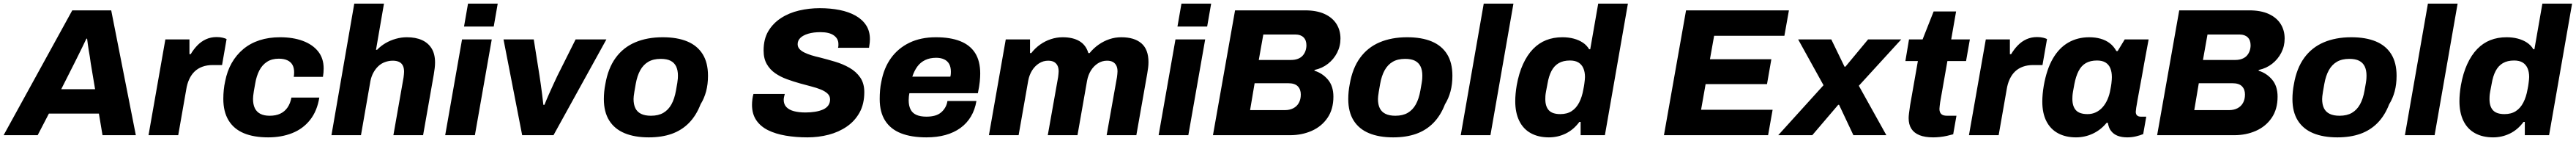

<svg xmlns="http://www.w3.org/2000/svg" viewBox="-58 -744 14221 776"><path d="M-38 0 341 -687H556L692 0H508L488 -119H212L150 0ZM280 -253H467L443 -396Q441 -414 438 -431.5Q435 -449 432 -466.5Q429 -484 427 -500Q425 -516 423 -531H419Q409 -510 397 -485.5Q385 -461 373.5 -438Q362 -415 352 -395Z M762 0 855 -527H988V-446H995Q1011 -473 1032 -494.5Q1053 -516 1079.5 -528Q1106 -540 1138 -540Q1157 -540 1171.5 -536.5Q1186 -533 1193 -529L1168 -386H1116Q1085 -386 1060 -377Q1035 -368 1017 -351Q999 -334 987 -308.5Q975 -283 970 -250L926 0Z M1423 12Q1343 12 1288 -11Q1233 -34 1204 -81.5Q1175 -129 1175 -200Q1175 -225 1177.5 -249.5Q1180 -274 1185 -296Q1196 -353 1221.5 -397.5Q1247 -442 1285.5 -474Q1324 -506 1375 -522.5Q1426 -539 1488 -539Q1560 -539 1614 -519Q1668 -499 1698.5 -461Q1729 -423 1729 -367Q1729 -356 1728 -344.5Q1727 -333 1725 -321H1564Q1565 -328 1565.5 -334Q1566 -340 1566 -346Q1566 -370 1557 -386.5Q1548 -403 1529 -412Q1510 -421 1481 -421Q1443 -421 1416.5 -404Q1390 -387 1374 -356.5Q1358 -326 1351 -284Q1346 -258 1343.5 -242Q1341 -226 1340 -216.5Q1339 -207 1339 -200Q1339 -169 1349 -148.5Q1359 -128 1379.5 -117.5Q1400 -107 1431 -107Q1465 -107 1489.5 -118.5Q1514 -130 1529.5 -152.5Q1545 -175 1551 -207H1705Q1693 -133 1654 -84Q1615 -35 1555.5 -11.5Q1496 12 1423 12Z M1772 0 1898 -724H2062L2018 -470H2024Q2044 -491 2070.5 -506.5Q2097 -522 2127.5 -530.5Q2158 -539 2188 -539Q2237 -539 2271.5 -523.5Q2306 -508 2325 -477.5Q2344 -447 2344 -400Q2344 -385 2342 -368.5Q2340 -352 2337 -334L2278 0H2114L2170 -317Q2171 -326 2172 -334Q2173 -342 2173 -349Q2173 -370 2166 -383.5Q2159 -397 2145 -403.5Q2131 -410 2111 -410Q2089 -410 2068 -402.5Q2047 -395 2031 -380Q2015 -365 2003.5 -344Q1992 -323 1987 -297L1935 0Z M2504 -598 2526 -724H2690L2668 -598ZM2400 0 2493 -527H2657L2564 0Z M2825 0 2722 -527H2889L2921 -326Q2924 -307 2927.5 -281.5Q2931 -256 2935 -226.5Q2939 -197 2942 -167H2948Q2960 -197 2972.5 -225Q2985 -253 2997 -279Q3009 -305 3019 -326L3120 -527H3290L2998 0Z M3524 12Q3446 12 3390.5 -11Q3335 -34 3305.5 -81Q3276 -128 3276 -199Q3276 -219 3278 -239.5Q3280 -260 3284 -280Q3299 -368 3341 -425.5Q3383 -483 3449 -511Q3515 -539 3601 -539Q3681 -539 3736.5 -516Q3792 -493 3821.5 -446Q3851 -399 3851 -327Q3851 -280 3840.5 -241Q3830 -202 3810 -170Q3786 -108 3746 -67.5Q3706 -27 3651 -7.5Q3596 12 3524 12ZM3536 -107Q3577 -107 3604.5 -123Q3632 -139 3649 -169.5Q3666 -200 3674 -245Q3679 -272 3681.5 -287.5Q3684 -303 3684.5 -312Q3685 -321 3685 -328Q3685 -358 3675 -378.5Q3665 -399 3644.5 -409.5Q3624 -420 3590 -420Q3549 -420 3521.5 -404Q3494 -388 3477 -357.5Q3460 -327 3452 -282Q3447 -255 3444.5 -239Q3442 -223 3441 -214.5Q3440 -206 3440 -199Q3440 -169 3450 -148.5Q3460 -128 3481.5 -117.5Q3503 -107 3536 -107Z M4400 12Q4336 12 4280 2.5Q4224 -7 4182.5 -27.5Q4141 -48 4117.5 -82.5Q4094 -117 4094 -167Q4094 -181 4096 -197.5Q4098 -214 4102 -227H4275Q4273 -220 4271 -211Q4269 -202 4269 -195Q4269 -170 4284 -154.5Q4299 -139 4326 -132Q4353 -125 4389 -125Q4418 -125 4442.5 -129Q4467 -133 4485.5 -141Q4504 -149 4514.5 -163Q4525 -177 4525 -197Q4525 -216 4511 -229Q4497 -242 4473.5 -251.5Q4450 -261 4420.5 -268.5Q4391 -276 4359 -285Q4323 -295 4287 -308Q4251 -321 4222 -341Q4193 -361 4175.5 -391.5Q4158 -422 4158 -466Q4158 -529 4184 -572.5Q4210 -616 4254 -644.5Q4298 -673 4353.5 -686Q4409 -699 4468 -699Q4527 -699 4577.5 -689Q4628 -679 4665.5 -658Q4703 -637 4724 -605Q4745 -573 4745 -528Q4745 -520 4744 -509.5Q4743 -499 4740 -481H4569Q4571 -489 4571 -493.5Q4571 -498 4571 -502Q4571 -531 4546 -549Q4521 -567 4472 -567Q4433 -567 4404.5 -558.5Q4376 -550 4361 -535.5Q4346 -521 4346 -501Q4346 -486 4355.5 -475Q4365 -464 4382 -455.5Q4399 -447 4421.5 -440Q4444 -433 4471 -427Q4510 -417 4552.5 -404.5Q4595 -392 4632 -371Q4669 -350 4691.5 -317.5Q4714 -285 4714 -237Q4714 -172 4688 -125Q4662 -78 4617.5 -47.5Q4573 -17 4517 -2.5Q4461 12 4400 12Z M5057 12Q4974 12 4916.5 -10.5Q4859 -33 4829 -80Q4799 -127 4799 -199Q4799 -224 4801 -247.5Q4803 -271 4808 -294Q4822 -370 4861.5 -424.5Q4901 -479 4963.5 -509Q5026 -539 5109 -539Q5189 -539 5243.5 -517.5Q5298 -496 5326 -452Q5354 -408 5354 -339Q5354 -320 5351.5 -294.5Q5349 -269 5341 -231H4963Q4961 -222 4960 -211.5Q4959 -201 4959 -192Q4959 -163 4969 -142.5Q4979 -122 5001 -112Q5023 -102 5057 -102Q5083 -102 5103 -107.5Q5123 -113 5137 -124.5Q5151 -136 5160.5 -152Q5170 -168 5173 -188H5333Q5325 -140 5302.5 -102.5Q5280 -65 5244.5 -39.5Q5209 -14 5162 -1Q5115 12 5057 12ZM4979 -322H5189Q5191 -329 5191.5 -336.5Q5192 -344 5192 -349Q5192 -375 5182.5 -392Q5173 -409 5154.5 -417.5Q5136 -426 5111 -426Q5076 -426 5050 -413.5Q5024 -401 5007 -378Q4990 -355 4979 -322Z M5402 0 5495 -527H5629V-452H5636Q5657 -479 5684.5 -498.5Q5712 -518 5744 -528.5Q5776 -539 5809 -539Q5866 -539 5902 -517.5Q5938 -496 5951 -452H5958Q5980 -479 6008 -498.5Q6036 -518 6067.5 -528.5Q6099 -539 6133 -539Q6205 -539 6244 -505.5Q6283 -472 6283 -402Q6283 -387 6281 -371Q6279 -355 6276 -338L6216 0H6052L6109 -319Q6110 -328 6111 -336Q6112 -344 6112 -351Q6112 -371 6105 -384Q6098 -397 6085.5 -403.5Q6073 -410 6054 -410Q6027 -410 6004 -395.5Q5981 -381 5965.5 -356.5Q5950 -332 5944 -300L5891 0H5727L5784 -319Q5785 -328 5786 -336.5Q5787 -345 5787 -351Q5787 -371 5780 -384Q5773 -397 5760.5 -403.5Q5748 -410 5729 -410Q5702 -410 5679 -395.5Q5656 -381 5640.5 -356.5Q5625 -332 5619 -300L5566 0Z M6443 -598 6465 -724H6629L6607 -598ZM6339 0 6432 -527H6596L6503 0Z M6639 0 6761 -687H7147Q7212 -687 7255.5 -667Q7299 -647 7321 -612Q7343 -577 7343 -532Q7343 -490 7324.5 -454Q7306 -418 7274 -393Q7242 -368 7200 -359L7199 -355Q7244 -341 7274 -305.5Q7304 -270 7304 -212Q7304 -143 7271.5 -95.5Q7239 -48 7184.5 -24Q7130 0 7065 0ZM6844 -138H7037Q7062 -138 7082 -148Q7102 -158 7113 -177.5Q7124 -197 7124 -224Q7124 -252 7107.5 -269Q7091 -286 7054 -286H6869ZM6892 -414H7070Q7092 -414 7108.5 -420.5Q7125 -427 7135 -438.5Q7145 -450 7150 -464.5Q7155 -479 7155 -495Q7155 -523 7139 -538.5Q7123 -554 7095 -554H6917Z M7634 12Q7556 12 7500.5 -11Q7445 -34 7415.5 -81Q7386 -128 7386 -199Q7386 -219 7388 -239.5Q7390 -260 7394 -280Q7409 -368 7451 -425.5Q7493 -483 7559 -511Q7625 -539 7711 -539Q7791 -539 7846.5 -516Q7902 -493 7931.5 -446Q7961 -399 7961 -327Q7961 -280 7950.5 -241Q7940 -202 7920 -170Q7896 -108 7856 -67.5Q7816 -27 7761 -7.5Q7706 12 7634 12ZM7646 -107Q7687 -107 7714.5 -123Q7742 -139 7759 -169.5Q7776 -200 7784 -245Q7789 -272 7791.5 -287.5Q7794 -303 7794.5 -312Q7795 -321 7795 -328Q7795 -358 7785 -378.5Q7775 -399 7754.5 -409.5Q7734 -420 7700 -420Q7659 -420 7631.5 -404Q7604 -388 7587 -357.5Q7570 -327 7562 -282Q7557 -255 7554.5 -239Q7552 -223 7551 -214.5Q7550 -206 7550 -199Q7550 -169 7560 -148.5Q7570 -128 7591.5 -117.5Q7613 -107 7646 -107Z M8007 0 8134 -724H8298L8171 0Z M8494 12Q8436 12 8394 -11Q8352 -34 8330 -79Q8308 -124 8308 -187Q8308 -207 8310 -228.5Q8312 -250 8316 -274Q8328 -341 8351 -391Q8374 -441 8406 -474Q8438 -507 8478.5 -523Q8519 -539 8568 -539Q8602 -539 8630.5 -531.5Q8659 -524 8681 -509.5Q8703 -495 8716 -473H8722L8766 -724H8930L8803 0H8669V-73H8662Q8630 -30 8586.5 -9Q8543 12 8494 12ZM8557 -116Q8594 -116 8619.5 -132.5Q8645 -149 8661 -180Q8677 -211 8684 -252Q8688 -271 8689.5 -283.5Q8691 -296 8692 -304.5Q8693 -313 8693 -320Q8693 -348 8684 -368.5Q8675 -389 8657 -400Q8639 -411 8610 -411Q8573 -411 8548 -396.5Q8523 -382 8508 -353.5Q8493 -325 8486 -283Q8481 -257 8478 -241Q8475 -225 8474.5 -215.5Q8474 -206 8474 -199Q8474 -158 8493.5 -137Q8513 -116 8557 -116Z M9129 0 9251 -687H9819L9794 -547H9406L9383 -418H9722L9698 -281H9359L9334 -140H9729L9704 0Z M9760 0 10010 -275 9870 -527H10053L10126 -377H10131L10256 -527H10439L10205 -272L10357 0H10175L10096 -167H10091L9948 0Z M10616 12Q10570 12 10540 0Q10510 -12 10495 -35.5Q10480 -59 10480 -94Q10480 -104 10482 -120.5Q10484 -137 10488 -164L10531 -408H10462L10482 -527H10557L10618 -681H10742L10715 -527H10818L10797 -408H10694L10654 -181Q10653 -172 10651.5 -161.5Q10650 -151 10650 -145Q10650 -127 10659.5 -117Q10669 -107 10692 -107H10744L10726 -5Q10712 -1 10692 3.5Q10672 8 10652 10Q10632 12 10616 12Z M10813 0 10906 -527H11039V-446H11046Q11062 -473 11083 -494.5Q11104 -516 11130.5 -528Q11157 -540 11189 -540Q11208 -540 11222.5 -536.5Q11237 -533 11244 -529L11219 -386H11167Q11136 -386 11111 -377Q11086 -368 11068 -351Q11050 -334 11038 -308.5Q11026 -283 11021 -250L10977 0Z M11404 12Q11347 12 11305 -10.5Q11263 -33 11240.5 -77Q11218 -121 11218 -185Q11218 -205 11220 -226.5Q11222 -248 11226 -272Q11242 -363 11276.5 -422Q11311 -481 11362 -510Q11413 -539 11477 -539Q11511 -539 11539.5 -531Q11568 -523 11590 -506.5Q11612 -490 11627 -463H11634L11673 -527H11805L11781 -398Q11775 -362 11768 -325Q11761 -288 11755 -255Q11749 -222 11744 -195Q11739 -168 11736.5 -151Q11734 -134 11734 -129Q11734 -115 11741.5 -108.5Q11749 -102 11761 -102H11792L11775 -6Q11758 1 11735 6.5Q11712 12 11687 12Q11657 12 11634.5 3.5Q11612 -5 11598 -23Q11591 -31 11586.5 -43Q11582 -55 11580 -68H11573Q11541 -29 11497 -8.5Q11453 12 11404 12ZM11468 -116Q11493 -116 11514 -126Q11535 -136 11551 -154Q11567 -172 11578 -197Q11589 -222 11594 -252Q11598 -272 11599.5 -284.5Q11601 -297 11601.5 -305.5Q11602 -314 11602 -320Q11602 -348 11593.5 -368.5Q11585 -389 11567 -400Q11549 -411 11520 -411Q11483 -411 11458 -396.5Q11433 -382 11418 -352.5Q11403 -323 11395 -281Q11390 -255 11387.5 -240Q11385 -225 11384.5 -215.5Q11384 -206 11384 -200Q11384 -159 11403.5 -137.5Q11423 -116 11468 -116Z M11852 0 11974 -687H12360Q12425 -687 12468.5 -667Q12512 -647 12534 -612Q12556 -577 12556 -532Q12556 -490 12537.5 -454Q12519 -418 12487 -393Q12455 -368 12413 -359L12412 -355Q12457 -341 12487 -305.5Q12517 -270 12517 -212Q12517 -143 12484.5 -95.5Q12452 -48 12397.5 -24Q12343 0 12278 0ZM12057 -138H12250Q12275 -138 12295 -148Q12315 -158 12326 -177.5Q12337 -197 12337 -224Q12337 -252 12320.5 -269Q12304 -286 12267 -286H12082ZM12105 -414H12283Q12305 -414 12321.5 -420.5Q12338 -427 12348 -438.5Q12358 -450 12363 -464.5Q12368 -479 12368 -495Q12368 -523 12352 -538.5Q12336 -554 12308 -554H12130Z M12847 12Q12769 12 12713.5 -11Q12658 -34 12628.5 -81Q12599 -128 12599 -199Q12599 -219 12601 -239.5Q12603 -260 12607 -280Q12622 -368 12664 -425.5Q12706 -483 12772 -511Q12838 -539 12924 -539Q13004 -539 13059.5 -516Q13115 -493 13144.5 -446Q13174 -399 13174 -327Q13174 -280 13163.5 -241Q13153 -202 13133 -170Q13109 -108 13069 -67.5Q13029 -27 12974 -7.5Q12919 12 12847 12ZM12859 -107Q12900 -107 12927.5 -123Q12955 -139 12972 -169.5Q12989 -200 12997 -245Q13002 -272 13004.5 -287.5Q13007 -303 13007.5 -312Q13008 -321 13008 -328Q13008 -358 12998 -378.5Q12988 -399 12967.5 -409.5Q12947 -420 12913 -420Q12872 -420 12844.5 -404Q12817 -388 12800 -357.5Q12783 -327 12775 -282Q12770 -255 12767.5 -239Q12765 -223 12764 -214.5Q12763 -206 12763 -199Q12763 -169 12773 -148.5Q12783 -128 12804.5 -117.5Q12826 -107 12859 -107Z M13220 0 13347 -724H13511L13384 0Z M13707 12Q13649 12 13607 -11Q13565 -34 13543 -79Q13521 -124 13521 -187Q13521 -207 13523 -228.5Q13525 -250 13529 -274Q13541 -341 13564 -391Q13587 -441 13619 -474Q13651 -507 13691.5 -523Q13732 -539 13781 -539Q13815 -539 13843.5 -531.5Q13872 -524 13894 -509.5Q13916 -495 13929 -473H13935L13979 -724H14143L14016 0H13882V-73H13875Q13843 -30 13799.5 -9Q13756 12 13707 12ZM13770 -116Q13807 -116 13832.5 -132.5Q13858 -149 13874 -180Q13890 -211 13897 -252Q13901 -271 13902.5 -283.5Q13904 -296 13905 -304.5Q13906 -313 13906 -320Q13906 -348 13897 -368.5Q13888 -389 13870 -400Q13852 -411 13823 -411Q13786 -411 13761 -396.5Q13736 -382 13721 -353.5Q13706 -325 13699 -283Q13694 -257 13691 -241Q13688 -225 13687.5 -215.5Q13687 -206 13687 -199Q13687 -158 13706.5 -137Q13726 -116 13770 -116Z"/></svg>

Font: Archivo SemiBold ExtraBold
Style: Italic
Weight: 800
Italic angle: -10°
Version: Version 2.001